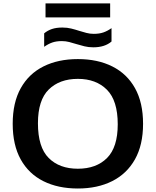

<svg xmlns="http://www.w3.org/2000/svg" viewBox="-20 -1096 914 1126"><path d="M436.5 9.5Q320.5 9.5 234.5 -33.5Q148.5 -76.5 101.5 -161Q54.5 -245.5 54.5 -370Q54.5 -494.5 101.8 -579Q149 -663.5 235 -706.5Q321 -749.5 436.5 -749.5Q553 -749.5 639 -706.2Q725 -663 772 -578.5Q819 -494 819 -370Q819 -246 771.5 -161.5Q724 -77 638 -33.8Q552 9.5 436.5 9.5ZM436.5 -106.5Q545 -106.5 607.8 -169.5Q670.5 -232.5 670.5 -367Q670.5 -506 607 -569.8Q543.5 -633.5 436.5 -633.5Q329.5 -633.5 266 -571.2Q202.5 -509 202.5 -373Q202.5 -232.5 265.5 -169.5Q328.5 -106.5 436.5 -106.5ZM527 -818.5Q499 -818.5 475 -824.5Q451 -830.5 428 -837.5Q407 -844 386.2 -849.5Q365.5 -855 343 -855Q310.5 -855 286.8 -846.8Q263 -838.5 239 -821.5V-900.5Q259.5 -917.5 285 -926Q310.5 -934.5 346 -934.5Q374 -934.5 398 -928.5Q422 -922.5 445 -915Q466 -908.5 486.8 -903Q507.5 -897.5 530 -897.5Q562.5 -897.5 586.2 -905.8Q610 -914 634 -931V-852.5Q594.5 -818.5 527 -818.5ZM247 -994V-1076H626V-994Z"/></svg>

Font: Encode Sans Expanded Expanded SemiBold
Style: Regular
Weight: 600
Width: 7
Designer: Multiple Designers
Foundry: Impallari Type
Version: Version 3.000; ttfautohint (v1.8.3) -l 8 -r 50 -G 200 -x 14 